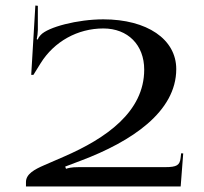

<svg xmlns="http://www.w3.org/2000/svg" viewBox="-20 -675 737 695"><path d="M74 0H634L643.2 -119.6L635.7 -120.1L633.7 -103C630.6 -77.2 620.5 -70 577.5 -70H265.5C236.5 -70 227 -66.5 219 -64L216 -72L272.7 -93.5C456.9 -162.8 618 -270.6 618 -425C618 -533 512.4 -605 354 -605C261 -605 153 -577 127 -548C122.3 -542.7 119 -539 117 -532L113 -533C115 -541 117 -558 117 -567V-654L108 -655L93 -404H101L127 -446C176 -524.9 261.2 -572 354 -572C442.8 -572 502 -512.4 502 -423C502 -270 363.6 -174.1 211.6 -108.1L140 -77C104.7 -61.7 74 -45.1 74 -16Z"/></svg>

Font: Prida01
Style: Bold
Weight: 700
Designer: gluk
Foundry: gluk
Version: Version 00.072